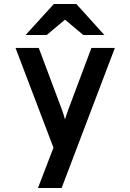

<svg xmlns="http://www.w3.org/2000/svg" viewBox="-20 -752 656 966"><path d="M171 194 249 -9 58 -511H175L292 -199Q296 -188 300 -175.5Q304 -163 307 -151Q311 -164 315 -176Q319 -188 323 -199L440 -511H558L290 194ZM109 -576 251 -732H364L505 -576H399L307 -653L215 -576Z"/></svg>

Font: Overpass Mono Light
Style: Regular
Weight: 300
Monospace: yes
Designer: Delve Withrington, Dave Bailey
Foundry: Delve Fonts LLC
Version: Version 4.000